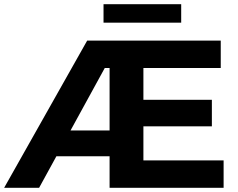

<svg xmlns="http://www.w3.org/2000/svg" viewBox="-29 -893 1130 913"><path d="M-9.3 0 385.6 -700H547.2V-569.7H407.9L506.5 -637.7L157 0ZM196.7 -149.8 199.7 -272.7H547.2V-149.8ZM492.1 0V-700H1020.7V-569.7H652.9V-130.3H1034.3V0ZM640.6 -292.3 641.2 -418.3H978.5V-292.3ZM463.3 -785.2V-873.1H832.6V-785.2Z"/></svg>

Font: Montserrat Thin
Style: Regular
Weight: 100
Designer: Julieta Ulanovsky
Foundry: Julieta Ulanovsky
Version: Version 9.000